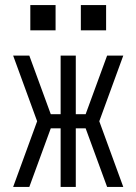

<svg xmlns="http://www.w3.org/2000/svg" viewBox="-20 -740 540 760"><path d="M96 0H32L127 -260L32 -520H96L181 -288H220V-520H280V-288H319L404 -520H468L373 -260L468 0H404L319 -232H280V0H220V-232H181ZM400 -620H300V-720H400ZM100 -620V-720H200V-620Z"/></svg>

Font: Iosevka SS04 Light
Style: Regular
Weight: 300
Monospace: yes
Designer: Belleve Invis
Foundry: Belleve Invis
Version: Version 19.0.0; ttfautohint (v1.8.4)